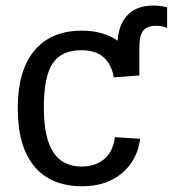

<svg xmlns="http://www.w3.org/2000/svg" viewBox="-20 -646 608 676"><path d="M380.4 -373.5Q373.5 -417.5 345.7 -443.4Q317.9 -469.2 266.6 -469.2Q196.8 -469.2 165.5 -422.9Q134.3 -376.5 134.3 -266.6Q134.3 -161.1 167.5 -110.4Q200.7 -59.6 267.6 -59.6Q314.5 -59.6 345.9 -85Q377.4 -110.4 384.8 -163.1L473.6 -157.2Q463.4 -81.1 408.7 -35.6Q354 9.8 270 9.8Q159.2 9.8 100.8 -60.3Q42.5 -130.4 42.5 -264.6Q42.5 -397.9 101.1 -468Q159.7 -538.1 269 -538.1Q342.3 -538.1 394 -502.9Q398.4 -562 430.4 -594.2Q462.4 -626.5 520 -626.5Q543 -626.5 568.4 -620.6V-547.4Q551.3 -555.2 529.8 -555.2Q497.6 -555.2 484.1 -537.8Q470.7 -520.5 470.7 -482.9V-380.4Z"/></svg>

Font: Arimo Nerd Font
Style: Regular
Weight: 400
Designer: Steve Matteson
Foundry: Monotype Imaging Inc.
Version: Version 1.33;Nerd Fonts 3.2.1